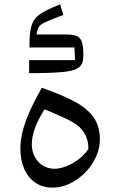

<svg xmlns="http://www.w3.org/2000/svg" viewBox="-20 -813 538 875"><path d="M253.9 -793C210 -775.9 178.7 -760.7 160.6 -747.6C142.1 -734.4 129.9 -716.8 123.5 -695.8C117.2 -674.3 113.8 -641.1 114.3 -596.7H319.3L321.8 -539.1H112.8V-479.5L152.3 -480C212.4 -480.5 256.8 -482.9 285.6 -487.3C342.3 -495.6 359.9 -515.1 359.9 -560.1C359.9 -586.9 357.9 -607.4 353.5 -620.6C345.2 -647.5 325.2 -655.8 280.3 -655.8H146.5C148.9 -671.9 152.3 -683.1 157.2 -690.4C161.6 -697.8 171.4 -704.6 186.5 -711.9C201.7 -719.2 229 -730 268.6 -745.1ZM218.8 42C253.9 42 288.1 31.7 321.8 10.7C355.5 -10.7 382.8 -38.1 403.8 -72.3C424.8 -106.4 435.1 -142.1 435.1 -179.2C435.1 -218.8 425.3 -252 405.8 -279.3C386.2 -306.2 357.9 -329.6 321.3 -349.6C284.2 -369.6 233.9 -390.6 170.9 -413.1C111.8 -309.6 72.8 -220.2 72.8 -134.8C72.8 -101.6 78.6 -71.8 89.8 -44.9C112.8 9.3 158.2 42 218.8 42ZM382.8 -133.8C344.7 -78.1 276.9 -43.9 228.5 -43.9C168.5 -43.9 125 -92.3 125 -155.8C125 -201.2 144.5 -254.4 183.1 -314.9C191.9 -311 205.1 -305.7 222.7 -298.3C260.7 -282.2 290.5 -268.1 311.5 -256.3C353.5 -232.4 383.3 -194.3 382.8 -133.8Z"/></svg>

Font: SG Kara Light
Style: Regular
Weight: 400
Designer: Damoon Khanjanzadeh
Version: Version 1.000